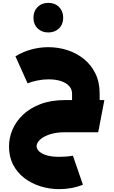

<svg xmlns="http://www.w3.org/2000/svg" viewBox="-20 -925 794 1343"><path d="M484 -170V-271Q484 -299 465 -321.5Q446 -344 409 -357Q372 -370 318 -370Q281 -370 241.5 -362Q202 -354 173 -342L88 -531Q140 -563 199 -579Q258 -595 318 -595Q387 -595 451 -574.5Q515 -554 566 -513Q617 -472 647 -411.5Q677 -351 677 -271V-170ZM394 398Q327 398 264 378.5Q201 359 151 321Q101 283 72 227.5Q43 172 43 99Q43 39 67.5 -18.5Q92 -76 141 -122.5Q190 -169 263.5 -197Q337 -225 435 -225V0Q373 0 328 15Q283 30 259.5 52.5Q236 75 236 98Q236 116 253 133Q270 150 305 161Q340 172 394 172Q419 172 443.5 170Q468 168 490 164L560 367Q520 383 478 390.5Q436 398 394 398ZM435 0V-225H710L667 0ZM318 -698Q272 -698 243 -726.5Q214 -755 214 -801Q214 -847 243 -876Q272 -905 318 -905Q364 -905 393 -876Q422 -847 422 -801Q422 -755 393 -726.5Q364 -698 318 -698Z"/></svg>

Font: Alexandria Black
Style: Regular
Weight: 900
Designer: Mohamed Gaber
Foundry: Kief Type Foundry
Version: Version 5.100